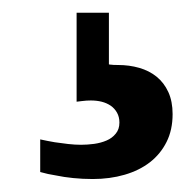

<svg xmlns="http://www.w3.org/2000/svg" viewBox="-20 -45 286 296"><path d="M246.1 130.9Q246.1 155.3 236.8 173.8Q227.5 192.4 211.2 205.1Q194.8 217.8 172.1 224.4Q149.4 231 123 231Q107.4 231 92.8 229.5Q78.1 228 66.9 225.6Q53.7 223.6 42 220.2V169.9Q53.2 172.4 64.5 174.3Q74.2 175.8 85 177Q95.7 178.2 105 178.2Q114.7 178.2 125.2 176.8Q135.7 175.3 144.3 171.6Q152.8 168 158.4 161.1Q164.1 154.3 164.1 144Q164.1 135.3 160.4 128.7Q156.7 122.1 150.6 117.9Q144.5 113.8 136.7 111.8Q128.9 109.9 120.1 109.9Q117.2 109.9 113.5 110.1Q109.9 110.4 106.4 110.8Q102.5 111.3 98.1 111.8V-25.4H147.9V54.2Q149.4 54.7 151.4 54.7Q153.8 55.2 162.1 55.2Q179.2 55.2 194.6 59.6Q210 64 221.4 73.2Q232.9 82.5 239.5 96.9Q246.1 111.3 246.1 130.9Z"/></svg>

Font: Charis SIL APac
Style: Bold
Weight: 700
Foundry: SIL International
Version: Version 5.000